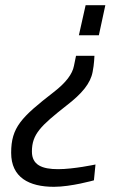

<svg xmlns="http://www.w3.org/2000/svg" viewBox="-20 -520 447 740"><path d="M310 -500 284 -384H361L386 -500ZM23 69C23 164 92 200 188 200C254 200 342 175 342 175L348 114C348 114 264 132 204 132C142 132 103 116 103 64C103 -3 137 -35 236 -113C296 -159 329 -199 337 -243C343 -272 344 -305 344 -305H273L265 -266C259 -235 235 -202 187 -165C62 -68 23 -29 23 69Z"/></svg>

Font: RazerF5
Style: Italic
Weight: 400
Foundry: Razer Inc.
Version: Version 2